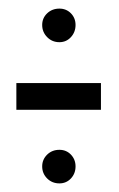

<svg xmlns="http://www.w3.org/2000/svg" viewBox="-20 -463 276 446"><path d="M18 -208H214.5V-270H18ZM118 -37Q134 -37 144.8 -48.5Q155.5 -60 155.5 -76.5Q155.5 -92.5 144.8 -103.8Q134 -115 118 -115Q101 -115 89.5 -103.8Q78 -92.5 78 -76.5Q78 -60 89.5 -48.5Q101 -37 118 -37ZM118 -365Q134 -365 144.8 -376.8Q155.5 -388.5 155.5 -405Q155.5 -421 144.8 -432Q134 -443 118 -443Q101 -443 89.5 -432Q78 -421 78 -405Q78 -388.5 89.5 -376.8Q101 -365 118 -365Z"/></svg>

Font: Anybody UltraCondensed Thin
Style: Regular
Weight: 400
Version: Version 1.111